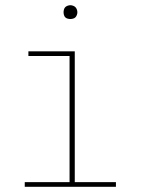

<svg xmlns="http://www.w3.org/2000/svg" viewBox="-20 -717 540 737"><path d="M75 0V-18H247V-502H89V-520H267V-18H425V0ZM250 -644Q245 -644 239.5 -645.5Q234 -647 230.5 -650.5Q227 -654 225.5 -659.5Q224 -665 224 -670Q224 -675 225.5 -680.5Q227 -686 230.5 -689.5Q234 -693 239.5 -695Q245 -697 250 -697Q255 -697 260.5 -695Q266 -693 269.5 -689.5Q273 -686 275 -680.5Q277 -675 277 -670Q277 -665 275 -659.5Q273 -654 269.5 -650.5Q266 -647 260.5 -645.5Q255 -644 250 -644Z"/></svg>

Font: Iosevka Curly Slab Thin
Style: Regular
Weight: 100
Monospace: yes
Designer: Belleve Invis
Foundry: Belleve Invis
Version: Version 22.1.2; ttfautohint (v1.8.4)